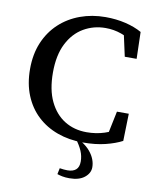

<svg xmlns="http://www.w3.org/2000/svg" viewBox="-97 -757 855 1053"><g transform="rotate(10 331.0 -230.5)"><path d="M362 222Q339 222 322 218.5Q305 215 294 211L301 177Q313 179 324 180Q335 181 344 181Q375 181 391.5 166.5Q408 152 408 121Q408 91 396 62.5Q384 34 358 0H396V15Q424 33 441.5 54Q459 75 467.5 97Q476 119 476 141Q476 174 446 198Q416 222 362 222ZM401 16Q324 16 259 -7.5Q194 -31 146.5 -75.5Q99 -120 72.5 -184.5Q46 -249 46 -331Q46 -414 73.5 -479Q101 -544 150 -589.5Q199 -635 264.5 -659Q330 -683 405 -683Q465 -683 517 -670.5Q569 -658 608 -636L612 -487H546L514 -633L583 -626V-565Q546 -594 504 -609Q462 -624 416 -624Q349 -624 293.5 -591.5Q238 -559 205.5 -494.5Q173 -430 173 -334Q173 -238 204 -173.5Q235 -109 288.5 -76Q342 -43 411 -43Q464 -43 510 -58Q556 -73 593 -100V-41L525 -34L556 -183H622L618 -31Q580 -11 525.5 2.5Q471 16 401 16Z"/></g></svg>

Font: Source Serif 4 Medium
Style: Regular
Weight: 500
Designer: Frank Grießhammer
Foundry: Adobe Systems Incorporated
Version: Version 4.004;hotconv 1.0.116;makeotfexe 2.5.65601